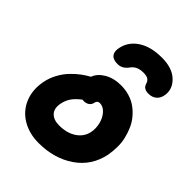

<svg xmlns="http://www.w3.org/2000/svg" viewBox="-247 -1070 1169 1169"><g transform="rotate(45 337.0 -485.5)"><path d="M457 -935.1Q543.5 -935.1 590.3 -892.3Q637.2 -849.6 630.9 -792Q626.5 -757.3 605.7 -739.3Q585 -721.2 553.2 -721.2Q510.3 -721.2 501 -753.9Q496.1 -772 483.2 -781.5Q470.2 -791 440.9 -791Q386.2 -791 360.8 -754.9Q333.5 -715.8 292 -715.8Q251.5 -715.8 236.3 -738.3Q221.2 -760.7 231.9 -799.8Q247.6 -861.8 305.7 -898.4Q363.8 -935.1 457 -935.1ZM293 -36.1Q210.9 -36.1 149.9 -72.8Q88.9 -109.4 62 -174.8Q35.2 -240.2 50.8 -320.8Q59.1 -362.3 79.6 -399.9Q100.1 -437.5 126.7 -465.3Q153.3 -493.2 179.7 -512.9Q206.1 -532.7 232.9 -546.9Q246.6 -586.4 291.7 -613.3Q336.9 -640.1 399.9 -640.1Q438 -640.1 472.4 -629.6Q506.8 -619.1 533.4 -600.1Q560.1 -581.1 582.3 -554.9Q604.5 -528.8 618.4 -497.6Q632.3 -466.3 640.9 -431.2Q649.4 -396 648.9 -359.1Q648.4 -322.3 642.1 -285.2Q617.7 -167 521.7 -101.6Q425.8 -36.1 293 -36.1ZM217.8 -299.8Q208.5 -251.5 233.2 -225.8Q257.8 -200.2 305.2 -200.2Q372.1 -200.2 416.7 -230.2Q461.4 -260.3 471.2 -310.1Q478.5 -346.2 469 -384Q459.5 -421.9 436.3 -447Q413.1 -472.2 384.8 -472.2Q363.3 -472.2 358.9 -448.2Q355.5 -430.7 341.1 -420.9Q326.7 -411.1 308.1 -411.1Q299.8 -411.1 294.9 -412.1Q258.3 -383.8 241.5 -358.6Q224.6 -333.5 217.8 -299.8Z"/></g></svg>

Font: Shantell Sans Irregular
Style: Italic
Weight: 800
Italic angle: -11.31°
Designer: Stephen Nixon, Anya Danilova, Shantell Martin
Foundry: Arrow Type
Version: Version 1.006;[9816181b4]